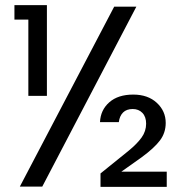

<svg xmlns="http://www.w3.org/2000/svg" viewBox="-20 -724 715 745"><path d="M90 -648H36V-704H162V-352H90ZM509 -698 144 0H57L423 -698ZM627 -58V1H370V-51L479 -139Q512 -166 529.5 -190.5Q547 -215 547 -244Q547 -271 532.5 -286Q518 -301 495 -301Q471 -301 457.5 -287.5Q444 -274 441 -250H368Q370 -297 404 -327Q438 -357 497 -357Q554 -357 588.5 -325Q623 -293 623 -247Q623 -209 601 -179.5Q579 -150 530 -114L451 -58Z"/></svg>

Font: A Bank Premium Regular
Style: Regular
Weight: 400
Designer: Ninad Kale (Devanagari), Jonny Pinhorn (Latin), Htun Naung (Myanmar)
Foundry: Indian Type Foundry
Version: 4.004